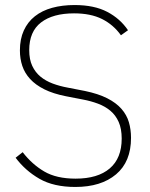

<svg xmlns="http://www.w3.org/2000/svg" viewBox="-20 -730 595 762"><path d="M279 12Q193 12 136.5 -20.5Q80 -53 42 -104L70 -126Q107 -78 155.5 -49.5Q204 -21 280 -21Q368 -21 415.5 -61.5Q463 -102 463 -180Q463 -219 451 -246Q439 -273 418 -290.5Q397 -308 369 -318.5Q341 -329 309 -335L242 -348Q191 -358 156 -375.5Q121 -393 99.5 -416.5Q78 -440 68.5 -468.5Q59 -497 59 -530Q59 -575 74.5 -609Q90 -643 118.5 -665.5Q147 -688 187 -699Q227 -710 276 -710Q354 -710 405.5 -683Q457 -656 488 -610L460 -590Q430 -632 385 -654.5Q340 -677 274 -677Q190 -677 143 -641Q96 -605 96 -531Q96 -494 108 -468.5Q120 -443 140.5 -426Q161 -409 189 -398.5Q217 -388 250 -382L317 -369Q370 -358 405.5 -340Q441 -322 462 -298Q483 -274 491.5 -245Q500 -216 500 -183Q500 -88 440.5 -38Q381 12 279 12Z"/></svg>

Font: IBM Plex Sans Arabic ExtLt
Style: Regular
Weight: 200
Designer: Mike Abbink, Paul van der Laan, Pieter van Rosmalen, Wael Morcos, Khajak Apelian
Foundry: Bold Monday
Version: Version 1.2